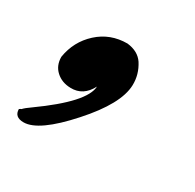

<svg xmlns="http://www.w3.org/2000/svg" viewBox="-78 -244 465 457"><g transform="rotate(30 154.5 -16.0)"><path d="M33.2 127Q74.2 127 144 48.8Q212.4 -27.3 213.9 -79.1Q214.8 -108.9 198.2 -134.8Q184.1 -155.8 153.8 -159.2Q106.9 -159.2 73.7 -128.9Q40.5 -98.6 33.2 -53.2Q33.2 -29.3 49.1 -14.9Q64.9 -0.5 88.9 0Q124 1 142.1 -34.2Q140.6 9.3 33.2 85.9Q19 95.7 13.2 102.1Q12.2 102.1 7.8 105Q7.8 127 33.2 127Z"/></g></svg>

Font: Navilu
Style: Normal
Weight: 400
Foundry: Aravinda
Version: Version 1.2